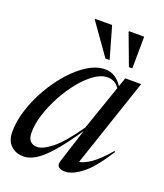

<svg xmlns="http://www.w3.org/2000/svg" viewBox="-137 -824 793 926"><g transform="rotate(20 259.5 -361.0)"><path d="M268.5 -31.5 324 -204.5Q266 -119 224.2 -72.5Q182.5 -26 151 -8Q119.5 10 92.5 10Q53 10 27.2 -14Q1.5 -38 1.5 -84.5Q1.5 -138 20.5 -197.8Q39.5 -257.5 72.2 -314.5Q105 -371.5 146.2 -418Q187.5 -464.5 232.5 -492.2Q277.5 -520 321 -520Q374.5 -520 409.5 -466.5L425.5 -512H507L354 -57.5Q376.5 -59.5 412.8 -84.2Q449 -109 496.5 -165L501 -161.5Q440 -65 391.2 -27.5Q342.5 10 306.5 10Q255 10 268.5 -31.5ZM90 -113Q90 -81.5 103.5 -68.5Q117 -55.5 138.5 -55.5Q167.5 -55.5 213.2 -91.8Q259 -128 325.5 -223L405.5 -454Q393 -473 377.8 -480.2Q362.5 -487.5 344 -487.5Q312 -487.5 277 -462.8Q242 -438 208.8 -397Q175.5 -356 148.8 -306.2Q122 -256.5 106 -206.2Q90 -156 90 -113ZM324.5 -569H303L190.5 -728L192 -732H278ZM441 -569H423.5L364 -728L365 -732H442.5Z"/></g></svg>

Font: Newsreader Display
Style: Italic
Weight: 400
Italic angle: -17°
Designer: Hugues Gentile
Foundry: Production Type
Version: Version 1.001